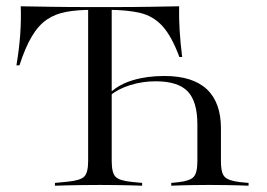

<svg xmlns="http://www.w3.org/2000/svg" viewBox="-20 -591 849 611"><path d="M273.4 -559.7Q225.8 -559.7 190.7 -553.2Q155.6 -546.8 129 -528.6Q102.4 -510.5 81.5 -475.4Q60.5 -440.3 41.9 -383.1H32.3Q41.1 -435.5 44.4 -482.3Q47.6 -529 46 -571Q88.7 -570.2 143.1 -569.4Q197.6 -568.5 271.8 -568.5H333.9Q404.8 -568.5 456.9 -569.4Q508.9 -570.2 550 -571Q549.2 -535.5 551.6 -495.2Q554 -454.8 559.7 -409.7H550.8Q526.6 -475 497.6 -507.3Q468.5 -539.5 427 -549.6Q385.5 -559.7 322.6 -559.7ZM292.7 -2.4Q264.5 -2.4 239.9 -2Q215.3 -1.6 194 -1.2Q172.6 -0.8 154.8 0V-8.9L196 -12.9Q236.3 -16.9 248.4 -29.4Q260.5 -41.9 260.5 -78.2V-201.6H335.5V-78.2Q335.5 -41.1 347.6 -28.6Q359.7 -16.1 399.2 -12.1L432.3 -8.9V0Q416.1 -0.8 396.4 -1.2Q376.6 -1.6 353.6 -2Q330.6 -2.4 303.2 -2.4H298.4ZM260.5 -201.6V-562.9H335.5V-201.6ZM503.2 -349.2Q592.7 -349.2 637.9 -307.3Q683.1 -265.3 683.1 -182.3V-78.2Q683.1 -53.2 687.9 -39.9Q692.7 -26.6 706 -20.6Q719.4 -14.5 745.2 -11.3L771 -8.9V0Q755.6 -0.8 737.9 -1.2Q720.2 -1.6 699.2 -2Q678.2 -2.4 654 -2.4H646H637.1Q614.5 -2.4 594 -2Q573.4 -1.6 556.5 -1.2Q539.5 -0.8 525 0V-8.9L548.4 -11.3Q584.7 -15.3 596.4 -28.2Q608.1 -41.1 608.1 -78.2V-195.2Q608.1 -267.7 577.4 -300Q546.8 -332.3 475 -332.3Q433.1 -332.3 394.4 -320.2Q355.6 -308.1 330.6 -287.1V-296Q358.9 -322.6 403.2 -335.9Q447.6 -349.2 503.2 -349.2Z"/></svg>

Font: Playfair 144pt SemiExpanded Light
Style: Regular
Weight: 300
Width: 6
Designer: Claus Eggers Sørensen
Foundry: Claus Eggers Sørensen
Version: Version 2.203